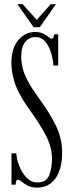

<svg xmlns="http://www.w3.org/2000/svg" viewBox="-20 -860 334 894"><path d="M153 13.5Q126.5 13.5 109.5 4.5Q92.5 -4.5 81.5 -13.8Q70.5 -23 63 -23Q53 -23 53 0H33.5V-146H56Q57.5 -118 70 -86.5Q82.5 -55 103.8 -32.8Q125 -10.5 153.5 -10.5Q196 -10.5 209 -43.8Q222 -77 222 -122.5Q222 -176.5 192 -232.2Q162 -288 125 -338.5Q69 -415.5 51 -467.8Q33 -520 33 -566.5Q33 -635 65.2 -673Q97.5 -711 143 -711Q167.5 -711 182.2 -703.2Q197 -695.5 205.8 -687.8Q214.5 -680 220.5 -680Q230.5 -680 231.5 -700H251V-555H228.5Q227 -584 217.8 -614.5Q208.5 -645 190.5 -666.2Q172.5 -687.5 144.5 -687.5Q116.5 -687.5 97.8 -665Q79 -642.5 79 -597Q79 -568.5 86.2 -540.2Q93.5 -512 112 -478.2Q130.5 -444.5 163.5 -399.5Q206.5 -341.5 238 -279.5Q269.5 -217.5 269.5 -150Q269.5 -73 238.5 -29.8Q207.5 13.5 153 13.5ZM136.5 -733.5 61 -840.5H85.5L151 -767.5L216 -840.5H240.5L165.5 -733.5Z"/></svg>

Font: Imbue 50pt Light
Style: Regular
Weight: 300
Designer: Tyler Finck
Foundry: Etcetera Type Company
Version: Version 1.102; ttfautohint (v1.8.3)